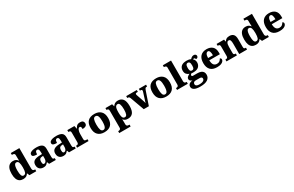

<svg xmlns="http://www.w3.org/2000/svg" viewBox="288 -2824 7839 5123"><g transform="rotate(-30 4207.5 -263.0)"><path d="M246 10Q181 10 135.5 -19Q90 -48 66 -109.5Q42 -171 42 -267Q42 -364 66 -426Q90 -488 135 -518Q180 -548 243 -548Q299 -548 332.5 -528Q366 -508 387 -477H392Q391 -501 390 -532Q389 -563 389 -591V-643Q389 -669 378 -682Q367 -695 349 -699Q331 -703 309 -703H301V-760H565V-137Q565 -106 573.5 -88.5Q582 -71 598.5 -64Q615 -57 639 -57H647V0H437L406 -73H401Q379 -34 342 -12Q305 10 246 10ZM299 -69Q352 -69 370.5 -118.5Q389 -168 389 -269Q389 -366 370.5 -418.5Q352 -471 300 -471Q271 -471 253.5 -447.5Q236 -424 227.5 -379Q219 -334 219 -268Q219 -169 237.5 -119Q256 -69 299 -69Z M863 10Q820 10 784 -8Q748 -26 727 -62.5Q706 -99 706 -154Q706 -236 761 -275Q816 -314 928 -318L1009 -321V-375Q1009 -411 1003.5 -435.5Q998 -460 985 -472.5Q972 -485 950 -485Q929 -485 916 -472.5Q903 -460 896.5 -436.5Q890 -413 890 -377Q818 -377 783 -393Q748 -409 748 -446Q748 -484 777.5 -506.5Q807 -529 856 -539.5Q905 -550 964 -550Q1075 -550 1130 -512Q1185 -474 1185 -381V-128Q1185 -100 1191 -85Q1197 -70 1210 -63.5Q1223 -57 1245 -57H1249V0H1042L1019 -62H1009Q988 -35 968 -19.5Q948 -4 924 3Q900 10 863 10ZM931 -67Q955 -67 973 -82.5Q991 -98 1000.5 -126Q1010 -154 1010 -191V-264L973 -261Q939 -259 920 -246Q901 -233 893 -209.5Q885 -186 885 -151Q885 -124 889.5 -105Q894 -86 905 -76.5Q916 -67 931 -67Z M1477 10Q1434 10 1398 -8Q1362 -26 1341 -62.5Q1320 -99 1320 -154Q1320 -236 1375 -275Q1430 -314 1542 -318L1623 -321V-375Q1623 -411 1617.5 -435.5Q1612 -460 1599 -472.5Q1586 -485 1564 -485Q1543 -485 1530 -472.5Q1517 -460 1510.5 -436.5Q1504 -413 1504 -377Q1432 -377 1397 -393Q1362 -409 1362 -446Q1362 -484 1391.5 -506.5Q1421 -529 1470 -539.5Q1519 -550 1578 -550Q1689 -550 1744 -512Q1799 -474 1799 -381V-128Q1799 -100 1805 -85Q1811 -70 1824 -63.5Q1837 -57 1859 -57H1863V0H1656L1633 -62H1623Q1602 -35 1582 -19.5Q1562 -4 1538 3Q1514 10 1477 10ZM1545 -67Q1569 -67 1587 -82.5Q1605 -98 1614.5 -126Q1624 -154 1624 -191V-264L1587 -261Q1553 -259 1534 -246Q1515 -233 1507 -209.5Q1499 -186 1499 -151Q1499 -124 1503.5 -105Q1508 -86 1519 -76.5Q1530 -67 1545 -67Z M1905 0V-57H1910Q1933 -57 1949 -62Q1965 -67 1974 -82.5Q1983 -98 1983 -129V-411Q1983 -441 1975.5 -455.5Q1968 -470 1953 -474.5Q1938 -479 1916 -479H1913V-536H2131L2151 -442H2156Q2173 -479 2193.5 -503Q2214 -527 2242 -537.5Q2270 -548 2310 -548Q2369 -548 2394.5 -521.5Q2420 -495 2420 -454Q2420 -403 2382.5 -380Q2345 -357 2282 -357Q2282 -385 2278.5 -403.5Q2275 -422 2265.5 -432Q2256 -442 2237 -442Q2217 -442 2202.5 -427.5Q2188 -413 2178.5 -388Q2169 -363 2164 -334Q2159 -305 2159 -276V-124Q2159 -95 2167 -80.5Q2175 -66 2190 -61.5Q2205 -57 2224 -57H2258V0Z M2747 10Q2622 10 2550.5 -60Q2479 -130 2479 -271Q2479 -411 2547.5 -480.5Q2616 -550 2750 -550Q2875 -550 2947 -480.5Q3019 -411 3019 -271Q3019 -130 2950 -60Q2881 10 2747 10ZM2749 -57Q2783 -57 2803 -81.5Q2823 -106 2832 -153.5Q2841 -201 2841 -271Q2841 -376 2820 -429Q2799 -482 2748 -482Q2697 -482 2677 -429Q2657 -376 2657 -271Q2657 -166 2677.5 -111.5Q2698 -57 2749 -57Z M3074 225V167H3087Q3099 167 3114.5 163Q3130 159 3142 145.5Q3154 132 3154 105V-407Q3154 -439 3146.5 -454Q3139 -469 3126 -474Q3113 -479 3095 -479H3088V-536H3293L3314 -463H3318Q3340 -499 3376.5 -522.5Q3413 -546 3471 -546Q3571 -546 3623.5 -478.5Q3676 -411 3676 -265Q3676 -120 3624 -54Q3572 12 3469 12Q3418 12 3385.5 -4Q3353 -20 3331 -50H3326Q3328 -25 3329 3.5Q3330 32 3330 60V103Q3330 131 3342 144.5Q3354 158 3369.5 162.5Q3385 167 3396 167H3425V225ZM3417 -65Q3462 -65 3481 -113.5Q3500 -162 3500 -263Q3500 -360 3481 -413.5Q3462 -467 3420 -467Q3385 -467 3365 -443Q3345 -419 3337.5 -374Q3330 -329 3330 -265Q3330 -197 3337.5 -152.5Q3345 -108 3364 -86.5Q3383 -65 3417 -65Z M3802 -433Q3795 -451 3786.5 -461Q3778 -471 3764 -475Q3750 -479 3727 -479V-536H4054V-479H4023Q3999 -479 3989 -471Q3979 -463 3979 -447Q3979 -436 3982 -426Q3985 -416 3988 -407L4053 -218Q4060 -198 4065.5 -180Q4071 -162 4075.5 -146Q4080 -130 4083 -114Q4087 -133 4093.5 -155Q4100 -177 4106 -194L4171 -398Q4176 -412 4178.5 -423.5Q4181 -435 4181 -447Q4181 -460 4170.5 -469.5Q4160 -479 4135 -479H4117V-536H4339V-479H4316Q4302 -479 4292 -473Q4282 -467 4273.5 -451.5Q4265 -436 4255 -408L4116 0H3959Z M4650 10Q4525 10 4453.5 -60Q4382 -130 4382 -271Q4382 -411 4450.5 -480.5Q4519 -550 4653 -550Q4778 -550 4850 -480.5Q4922 -411 4922 -271Q4922 -130 4853 -60Q4784 10 4650 10ZM4652 -57Q4686 -57 4706 -81.5Q4726 -106 4735 -153.5Q4744 -201 4744 -271Q4744 -376 4723 -429Q4702 -482 4651 -482Q4600 -482 4580 -429Q4560 -376 4560 -271Q4560 -166 4580.5 -111.5Q4601 -57 4652 -57Z M4985 0V-57H4996Q5016 -57 5031 -63.5Q5046 -70 5054.5 -85.5Q5063 -101 5063 -128V-644Q5063 -670 5050.5 -682Q5038 -694 5022.5 -698.5Q5007 -703 4996 -703H4985V-760H5238V-128Q5238 -101 5247 -85.5Q5256 -70 5271 -63.5Q5286 -57 5305 -57H5316V0Z M5572 234Q5450 234 5389 200Q5328 166 5328 101Q5328 68 5345.5 43Q5363 18 5394.5 3Q5426 -12 5467 -15Q5438 -25 5412.5 -45Q5387 -65 5387 -101Q5387 -135 5413.5 -160Q5440 -185 5486 -208Q5437 -223 5404 -261.5Q5371 -300 5371 -365Q5371 -453 5425.5 -501.5Q5480 -550 5596 -550Q5635 -550 5665.5 -543.5Q5696 -537 5721 -524Q5737 -541 5753 -554.5Q5769 -568 5788.5 -575.5Q5808 -583 5834 -583Q5868 -583 5886 -565Q5904 -547 5904 -522Q5904 -497 5888 -478Q5872 -459 5831 -459Q5831 -483 5819 -493Q5807 -503 5795 -503Q5784 -503 5775.5 -500Q5767 -497 5760 -495Q5785 -475 5801 -444Q5817 -413 5817 -370Q5817 -289 5763.5 -238.5Q5710 -188 5596 -188Q5585 -188 5566 -189Q5547 -190 5539 -192Q5527 -188 5516 -174Q5505 -160 5505 -144Q5505 -128 5517.5 -121.5Q5530 -115 5551 -115H5670Q5740 -115 5785 -97Q5830 -79 5851.5 -44.5Q5873 -10 5873 40Q5873 130 5799 182Q5725 234 5572 234ZM5575 170Q5629 170 5665 159.5Q5701 149 5719.5 129Q5738 109 5738 81Q5738 57 5720.5 42.5Q5703 28 5666 28H5543Q5526 28 5507 34Q5488 40 5475 56Q5462 72 5462 101Q5462 124 5476 139.5Q5490 155 5516 162.5Q5542 170 5575 170ZM5594 -251Q5623 -251 5637.5 -266Q5652 -281 5657 -307Q5662 -333 5662 -365Q5662 -399 5657 -426.5Q5652 -454 5637 -470Q5622 -486 5593 -486Q5566 -486 5550.5 -469.5Q5535 -453 5529.5 -425.5Q5524 -398 5524 -364Q5524 -316 5538 -283.5Q5552 -251 5594 -251Z M6218 10Q6082 10 6015 -62.5Q5948 -135 5948 -266Q5948 -406 6015.5 -478Q6083 -550 6206 -550Q6320 -550 6385.5 -489Q6451 -428 6451 -309V-255H6125Q6127 -158 6161 -114Q6195 -70 6261 -70Q6312 -70 6343.5 -95Q6375 -120 6392 -158Q6408 -153 6419.5 -141Q6431 -129 6431 -110Q6431 -82 6409.5 -54Q6388 -26 6341.5 -8Q6295 10 6218 10ZM6277 -323Q6277 -398 6261 -439.5Q6245 -481 6210 -481Q6173 -481 6150.5 -440.5Q6128 -400 6127 -323Z M6507 0V-57H6511Q6534 -57 6550 -62Q6566 -67 6574.5 -81.5Q6583 -96 6583 -125V-415Q6583 -442 6575 -456Q6567 -470 6552.5 -474.5Q6538 -479 6516 -479H6512V-536H6742L6755 -469H6760Q6781 -505 6815 -527.5Q6849 -550 6912 -550Q6991 -550 7033 -504.5Q7075 -459 7075 -358V-128Q7075 -98 7081 -82.5Q7087 -67 7101 -62Q7115 -57 7137 -57H7141V0H6900V-322Q6900 -387 6886.5 -422Q6873 -457 6835 -457Q6806 -457 6789.5 -435.5Q6773 -414 6766 -379.5Q6759 -345 6759 -305V-122Q6759 -95 6766 -81Q6773 -67 6788 -62Q6803 -57 6825 -57H6829V0Z M7412 10Q7347 10 7301.5 -19Q7256 -48 7232 -109.5Q7208 -171 7208 -267Q7208 -364 7232 -426Q7256 -488 7301 -518Q7346 -548 7409 -548Q7465 -548 7498.5 -528Q7532 -508 7553 -477H7558Q7557 -501 7556 -532Q7555 -563 7555 -591V-643Q7555 -669 7544 -682Q7533 -695 7515 -699Q7497 -703 7475 -703H7467V-760H7731V-137Q7731 -106 7739.5 -88.5Q7748 -71 7764.5 -64Q7781 -57 7805 -57H7813V0H7603L7572 -73H7567Q7545 -34 7508 -12Q7471 10 7412 10ZM7465 -69Q7518 -69 7536.5 -118.5Q7555 -168 7555 -269Q7555 -366 7536.5 -418.5Q7518 -471 7466 -471Q7437 -471 7419.5 -447.5Q7402 -424 7393.5 -379Q7385 -334 7385 -268Q7385 -169 7403.5 -119Q7422 -69 7465 -69Z M8143 10Q8007 10 7940 -62.5Q7873 -135 7873 -266Q7873 -406 7940.5 -478Q8008 -550 8131 -550Q8245 -550 8310.5 -489Q8376 -428 8376 -309V-255H8050Q8052 -158 8086 -114Q8120 -70 8186 -70Q8237 -70 8268.5 -95Q8300 -120 8317 -158Q8333 -153 8344.5 -141Q8356 -129 8356 -110Q8356 -82 8334.5 -54Q8313 -26 8266.5 -8Q8220 10 8143 10ZM8202 -323Q8202 -398 8186 -439.5Q8170 -481 8135 -481Q8098 -481 8075.5 -440.5Q8053 -400 8052 -323Z"/></g></svg>

Font: Noto Serif Ethiopic ExtraBold
Style: Regular
Weight: 800
Version: Version 2.102